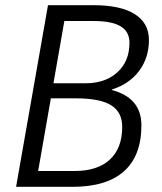

<svg xmlns="http://www.w3.org/2000/svg" viewBox="-20 -720 624 740"><path d="M165 -700H341Q445 -700 499.5 -665.5Q554 -631 554 -566Q554 -497 516 -446.5Q478 -396 411 -375V-373Q525 -343 525 -237Q525 -120 458 -60Q391 0 260 0H42ZM309 -399Q386 -399 432.5 -441.5Q479 -484 479 -555Q479 -598 445 -618.5Q411 -639 341 -639H228L186 -399ZM268 -61Q356 -61 403.5 -105Q451 -149 451 -231Q451 -288 408 -314.5Q365 -341 273 -341H176L127 -61Z"/></svg>

Font: Sarabun Light
Style: Italic
Weight: 300
Italic angle: -10°
Designer: Suppakit Chalermlarp | Katatrad Co.,Ltd.
Foundry: Cadson Demak Co.,Ltd.
Version: Version 1.000; ttfautohint (v1.6)